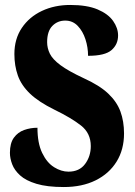

<svg xmlns="http://www.w3.org/2000/svg" viewBox="-20 -744 544 774"><path d="M237 10Q170 10 127 -3Q84 -16 61 -37Q38 -58 29 -82Q20 -106 20 -128Q20 -167 36 -189Q52 -211 77.5 -220Q103 -229 131 -229Q131 -167 150 -127.5Q169 -88 198 -70Q227 -52 256 -52Q300 -52 323 -83Q346 -114 346 -155Q346 -207 306.5 -238Q267 -269 199 -302Q136 -333 101 -366.5Q66 -400 52 -439.5Q38 -479 38 -526Q38 -587 68 -631.5Q98 -676 149 -700Q200 -724 263 -724Q331 -724 373.5 -706Q416 -688 436 -659.5Q456 -631 456 -601Q456 -565 429.5 -542Q403 -519 335 -519Q335 -553 324.5 -585.5Q314 -618 293.5 -639.5Q273 -661 243 -661Q212 -661 191 -639.5Q170 -618 170 -574Q170 -550 181 -527.5Q192 -505 223.5 -481.5Q255 -458 317 -429Q381 -400 416 -367Q451 -334 465.5 -294.5Q480 -255 480 -206Q480 -141 450 -92.5Q420 -44 365.5 -17Q311 10 237 10Z"/></svg>

Font: Noto Serif Thai ExtraCondensed Black
Style: Regular
Weight: 900
Width: 2
Designer: Monotype Design Team
Foundry: Monotype Imaging Inc.
Version: Version 2.002; ttfautohint (v1.8.4.7-5d5b)